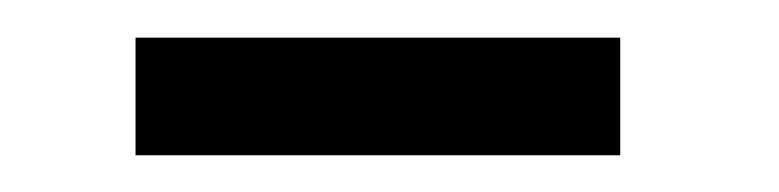

<svg xmlns="http://www.w3.org/2000/svg" viewBox="-20 -283 414 102"><path d="M309.5 -200.5H52V-263H309.5Z"/></svg>

Font: Lucymar Sans
Style: Regular
Weight: 400
Foundry: The League of Moveable Type (original font) / Main changes by Cristiano Sobral with portions from Mirco Monsees
Version: Version 2.001;August 30, 2020;FontCreator 13.0.0.2681 64-bit